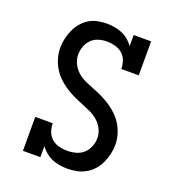

<svg xmlns="http://www.w3.org/2000/svg" viewBox="-136 -849 872 962"><g transform="rotate(20 300.0 -367.5)"><path d="M331 8Q310 8 289 4.5Q268 1 249 -7Q230 -15 213.5 -28.5Q197 -42 185 -59V0H92V-181H185Q185 -159 192.5 -137.5Q200 -116 217 -101.5Q234 -87 255.5 -81.5Q277 -76 300 -76Q323 -76 345.5 -82Q368 -88 385.5 -103.5Q403 -119 412 -141.5Q421 -164 421 -187Q421 -213 408.5 -237Q396 -261 375.5 -277.5Q355 -294 331 -304.5Q307 -315 282.5 -325Q258 -335 234.5 -346.5Q211 -358 189.5 -373Q168 -388 149.5 -407Q131 -426 118 -449Q105 -472 98 -497.5Q91 -523 91 -550Q91 -574 96.5 -598.5Q102 -623 112 -645.5Q122 -668 138 -687.5Q154 -707 175 -720Q196 -733 220.5 -738Q245 -743 270 -743Q291 -743 311.5 -739.5Q332 -736 351.5 -728Q371 -720 387 -706.5Q403 -693 415 -676V-735H508V-554H415Q415 -576 407.5 -597.5Q400 -619 383.5 -633Q367 -647 345 -653Q323 -659 301 -659Q279 -659 257 -652.5Q235 -646 219 -630Q203 -614 195 -592.5Q187 -571 187 -549Q187 -522 199.5 -498Q212 -474 232 -457.5Q252 -441 276.5 -430.5Q301 -420 325.5 -410.5Q350 -401 373.5 -389Q397 -377 418.5 -362Q440 -347 458.5 -328Q477 -309 490 -286Q503 -263 510 -237.5Q517 -212 517 -186Q517 -161 511 -136Q505 -111 494.5 -88Q484 -65 467 -46Q450 -27 428 -14.5Q406 -2 381 3Q356 8 331 8Z"/></g></svg>

Font: Iosevka Curly Slab MdEx
Style: Regular
Weight: 500
Width: 7
Monospace: yes
Designer: Belleve Invis
Foundry: Belleve Invis
Version: Version 11.1.0; ttfautohint (v1.8.3)